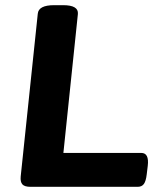

<svg xmlns="http://www.w3.org/2000/svg" viewBox="-20 -722 620 742"><path d="M98 0Q75 0 66.5 -9.5Q58 -19 60 -40L126 -669Q129 -702 189 -702H224Q284 -702 281 -668L225 -131H526Q557 -131 551 -81L547 -48Q544 -22 536 -11Q528 0 512 0Z"/></svg>

Font: Asap Expanded Expanded Regular
Style: Bold Italic
Weight: 700
Width: 7
Italic angle: -6°
Designer: Pablo Cosgaya
Foundry: Omnibus-Type
Version: Version 3.001; ttfautohint (v1.8.4.7-5d5b)